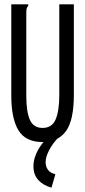

<svg xmlns="http://www.w3.org/2000/svg" viewBox="-20 -643 390 884"><path d="M176 11Q98 11 65 -43Q32 -97 32 -203V-623H110V-616Q104 -610 102.5 -602.5Q101 -595 101 -579V-202Q101 -129 117.5 -91.5Q134 -54 176 -54Q220 -54 236.5 -94Q253 -134 253 -205V-623H320V-206Q320 -89 283.5 -39Q247 11 176 11ZM235 159 217 221Q178 210 156 185.5Q134 161 134 123Q134 84 157 44Q180 4 222 -30L249 -10Q222 18 206 49Q190 80 190 104Q190 124 201 139Q212 154 235 159Z"/></svg>

Font: Inconsolata ExtraCondensed Medium
Style: Regular
Weight: 500
Width: 2
Monospace: yes
Designer: Raph Levien, Cyreal, Brenton Simpson
Foundry: Raph Levien, Cyreal, Google
Version: Version 3.001; ttfautohint (v1.8.2.53-6de2)